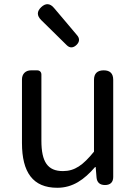

<svg xmlns="http://www.w3.org/2000/svg" viewBox="-20 -876 647 909"><path d="M516 -271V-498C516 -528 501 -543 471 -543C441 -543 425 -528 425 -498V-158C373 -94 334 -66 278 -66C206 -66 176 -109 176 -210V-523C176 -535 168 -543 156 -543H130H127C101 -543 84 -526 84 -500V-199C84 -60 136 13 251 13C325 13 379 -26 430 -85H433L437 -36C439 -12 453 0 477 0C502 0 516 -13 516 -38ZM286 -779 236 -838C217 -861 196 -862 175 -842C154 -822 154 -802 175 -781L231 -726L296 -662C311 -647 328 -649 343 -664C357 -678 358 -694 345 -709Z"/></svg>

Font: GenSenRounded2 TW R
Style: Regular
Weight: 400
Version: Version 2.100;PS 2.1;hotconv 16.6.51;makeotf.lib2.5.65220 DE